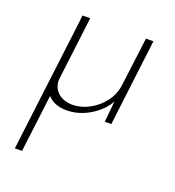

<svg xmlns="http://www.w3.org/2000/svg" viewBox="-116 -477 731 802"><g transform="rotate(20 249.0 -76.0)"><path d="M187 10Q134 10 104.5 -20.5Q75 -51 81 -102L115 -385H149L115 -108Q110 -73 132.5 -47.5Q155 -22 200 -20Q240 -20 277 -40Q314 -60 339.5 -94Q365 -128 370 -172L397 -385H430L383 0H354L365 -112L368 -103Q355 -73 326.5 -47Q298 -21 262 -5.5Q226 10 187 10ZM112 -358H144L71 233H39Z"/></g></svg>

Font: Josefin Sans ExtraLight
Style: Italic
Weight: 250
Italic angle: -7°
Designer: Santiago Orozco
Foundry: Typemade
Version: Version 2.000